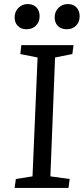

<svg xmlns="http://www.w3.org/2000/svg" viewBox="-20 -925 412 945"><path d="M165 -642 80 -659 85 -703H342L336 -659L251 -642L228 -57L323 -44L317 0H52L58 -44L140 -57ZM52 -840Q52 -867 70.5 -886Q89 -905 116 -905Q144 -905 159.5 -888.5Q175 -872 175 -845Q175 -817 157 -799Q139 -781 110 -781Q84 -781 68 -797Q52 -813 52 -840ZM249 -840Q249 -867 267.5 -886Q286 -905 314 -905Q341 -905 356.5 -888.5Q372 -872 372 -845Q372 -817 354.5 -799Q337 -781 309 -781Q281 -781 265 -797Q249 -813 249 -840Z"/></svg>

Font: Literata 18pt
Style: Italic
Weight: 400
Italic angle: -2°
Designer: Latin by Veronika Burian and Jose Scaglione. Greek by Irene Vlachou. Cyrillic by Vera Evstafieva
Foundry: TypeTogether
Version: Version 3.103;gftools[0.9.29]